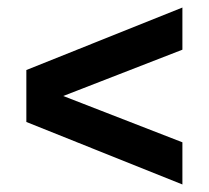

<svg xmlns="http://www.w3.org/2000/svg" viewBox="-20 -635 554 510"><path d="M464.5 -145 50 -311V-449L464.5 -615V-503L148 -380L464.5 -257Z"/></svg>

Font: Encode Sans Condensed
Style: Bold
Weight: 700
Width: 3
Designer: Multiple Designers
Foundry: Impallari Type
Version: Version 3.000; ttfautohint (v1.8.3) -l 8 -r 50 -G 200 -x 14 